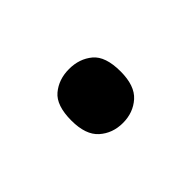

<svg xmlns="http://www.w3.org/2000/svg" viewBox="-37 -278 342 342"><g transform="rotate(-45 134.0 -107.0)"><path d="M134 -39Q108 -39 90 -55Q72 -71 72 -107Q72 -145 90 -160Q108 -175 134 -175Q160 -175 178 -160Q196 -145 196 -107Q196 -71 178 -55Q160 -39 134 -39Z"/></g></svg>

Font: Noto Sans Tamil UI
Style: Regular
Weight: 400
Designer: Jelle Bosma - Monotype Design Team
Foundry: Monotype Imaging Inc.
Version: Version 2.004; ttfautohint (v1.8.4.7-5d5b)